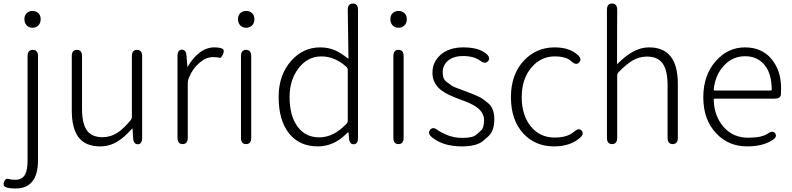

<svg xmlns="http://www.w3.org/2000/svg" viewBox="-56 -815 4480 1086"><path d="M33 251Q-8 251 -24.5 243Q-41 235 -33 213Q-24 192 -9 197Q6 202 30 202Q71 202 87 170Q100 145 100 88V-497Q100 -533 130 -533Q159 -533 159 -497V90Q159 251 33 251ZM128 -658Q108 -658 95 -671.5Q82 -685 82 -706.5Q82 -728 95 -740.5Q108 -753 128 -753Q148 -753 161 -740.5Q174 -728 174 -706.5Q174 -685 161 -671.5Q148 -658 128 -658Z M511 13Q428 13 389 -37.5Q350 -88 350 -192V-497Q350 -533 379 -533Q408 -533 408 -497V-199Q408 -116 435.5 -77.5Q463 -39 524 -39Q569 -39 608 -64Q643 -87 682 -134Q690 -143 690 -155V-497Q690 -533 719 -533Q748 -533 748 -497V-36Q748 0 724 1Q699 1 697 -34L694 -83Q694 -88 692.5 -88Q691 -88 684 -80Q648 -39 609 -15Q563 13 511 13Z M977 0Q948 0 948 -36V-497Q948 -533 972 -534Q996 -535 999 -500L1004 -439Q1004 -434 1006 -438Q1033 -486 1072 -516.5Q1111 -547 1156 -547Q1187 -547 1201.5 -539.5Q1216 -532 1205 -508Q1194 -484 1184.5 -488Q1175 -492 1149 -492Q1110 -492 1075 -462Q1033 -427 1011 -372Q1006 -358 1006 -343V-36Q1006 0 977 0Z M1336 0Q1307 0 1307 -36V-497Q1307 -533 1336 -533Q1365 -533 1365 -497V-36Q1365 0 1336 0ZM1336.5 -658Q1316 -658 1303 -671.5Q1290 -685 1290 -706.5Q1290 -728 1303 -740.5Q1316 -753 1336.5 -753Q1357 -753 1370 -740.5Q1383 -728 1383 -706.5Q1383 -685 1370 -671.5Q1357 -658 1336.5 -658Z M1741 13Q1639 13 1580 -59Q1520 -134 1520 -266Q1520 -391 1591 -471Q1658 -547 1756 -547Q1801 -547 1840 -530Q1872 -516 1911 -485Q1915 -482 1915 -487L1911 -759Q1911 -795 1940 -795Q1969 -795 1969 -759V-35Q1969 0 1945 1Q1921 2 1918 -33L1916 -61Q1915 -67 1913.5 -67Q1912 -67 1904 -59Q1832 13 1741 13ZM1903 -114Q1911 -122 1911 -134V-419Q1911 -430 1903 -437Q1838 -496 1761.5 -496Q1685 -496 1633.5 -430Q1582 -364 1582 -266Q1582 -161 1626.5 -99.5Q1671 -38 1750.5 -38Q1830 -38 1903 -114Z M2198 0Q2169 0 2169 -36V-497Q2169 -533 2198 -533Q2227 -533 2227 -497V-36Q2227 0 2198 0ZM2198.5 -658Q2178 -658 2165 -671.5Q2152 -685 2152 -706.5Q2152 -728 2165 -740.5Q2178 -753 2198.5 -753Q2219 -753 2232 -740.5Q2245 -728 2245 -706.5Q2245 -685 2232 -671.5Q2219 -658 2198.5 -658Z M2557 13Q2450 13 2388 -38Q2360 -61 2377 -81Q2393 -101 2421 -78Q2431 -70 2466 -54Q2509 -35 2560 -35Q2618 -35 2638 -53Q2651 -65 2665 -77Q2682 -92 2682 -135Q2682 -178 2641 -208Q2613 -229 2553 -250Q2475 -278 2442 -303Q2390 -342 2390 -403Q2390 -464 2435 -504Q2483 -547 2565 -547Q2651 -547 2693 -512Q2721 -489 2705 -470Q2689 -450 2661 -471Q2625 -498 2564 -498Q2507 -498 2476 -470Q2448 -445 2448 -406Q2448 -367 2470 -352Q2485 -341 2500 -330Q2507 -324 2568 -302L2579 -298Q2659 -268 2675 -255Q2689 -244 2703 -233Q2740 -205 2740 -140Q2740 -75 2706 -44Q2693 -32 2679 -20Q2642 13 2557 13Z M3078 13Q2971 13 2904 -60Q2834 -136 2834 -265.5Q2834 -395 2908 -473Q2978 -547 3081 -547Q3164 -547 3211 -505Q3238 -481 3220 -462Q3203 -443 3176 -468Q3147 -496 3082 -496Q3002 -496 2948.5 -431.5Q2895 -367 2895 -265.5Q2895 -164 2946 -100.5Q2997 -37 3081 -37Q3154 -37 3191 -70Q3218 -94 3234 -76Q3250 -57 3223 -34Q3168 13 3078 13Z M3406 0Q3377 0 3377 -36V-759Q3377 -795 3406 -795Q3435 -795 3435 -759L3434 -456Q3434 -451 3438 -455Q3480 -497 3518 -519Q3566 -547 3616 -547Q3778 -547 3778 -341V-36Q3778 0 3749 0Q3720 0 3720 -36V-333Q3720 -417 3692 -456Q3664 -495 3603 -495Q3559 -495 3519 -471Q3485 -450 3443 -407Q3435 -399 3435 -387V-36Q3435 0 3406 0Z M4170 13Q4064 13 3995 -61Q3922 -138 3922 -264.5Q3922 -391 3994 -471Q4062 -547 4157.5 -547Q4253 -547 4307.5 -481.5Q4362 -416 4362 -318Q4362 -299 4361 -280Q4359 -257 4324 -257H3986Q3981 -257 3981 -252Q3983 -159 4036.5 -97.5Q4090 -36 4176 -36Q4252 -36 4286 -59Q4315 -80 4329 -60Q4342 -40 4311 -21Q4257 13 4170 13ZM3981 -308Q3981 -303 3986 -303H4304Q4309 -303 4309 -308Q4309 -398 4268.5 -447.5Q4228 -497 4158.5 -497Q4089 -497 4041 -446Q3989 -392 3981 -308Z"/></svg>

Font: Resource Han Rounded KR Light
Style: Regular
Weight: 300
Designer: Cyano Hao (round all glyphs); Ryoko NISHIZUKA 西塚涼子 (kana, bopomofo & ideographs); Paul D. Hunt (Latin, Greek & Cyrillic)
Foundry: Cyano Hao
Version: 0.990